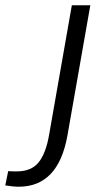

<svg xmlns="http://www.w3.org/2000/svg" viewBox="-138 -520 395 727"><path d="M-118 182 -107 128Q-95 129 -75 129Q-19 129 8.5 94.5Q36 60 48 -10L134 -500H204L117 -5Q82 187 -67 187Q-88 187 -118 182Z"/></svg>

Font: Sarabun Light
Style: Italic
Weight: 300
Italic angle: -10°
Designer: Suppakit Chalermlarp | Katatrad Co.,Ltd.
Foundry: Cadson Demak Co.,Ltd.
Version: Version 1.000; ttfautohint (v1.6)